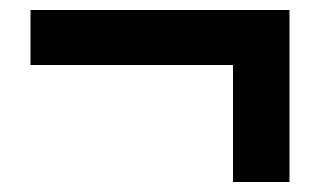

<svg xmlns="http://www.w3.org/2000/svg" viewBox="-20 -482 640 384"><path d="M446 -118V-352H41V-462H559V-118Z"/></svg>

Font: M PLUS Code Latin Expanded SemiBold
Style: Regular
Weight: 600
Width: 7
Designer: Coji Morishita
Foundry: UNDERFOREST DESIGN
Version: Version 1.002; ttfautohint (v1.8.3)